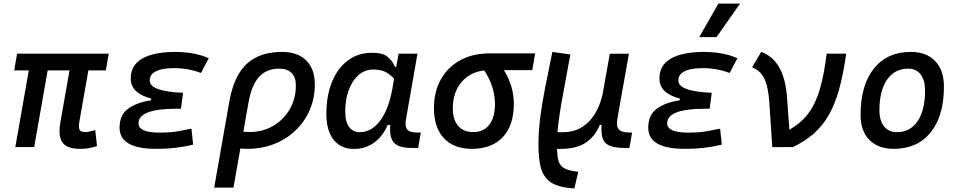

<svg xmlns="http://www.w3.org/2000/svg" viewBox="-20 -815 5313 1064"><path d="M420.9 9.8Q351.6 9.8 326.2 -25.4Q309.6 -47.9 309.6 -88.4Q309.6 -109.9 314.5 -136.7L365.2 -424.8H244.1L169.4 0H64.9L139.6 -424.8H58.6L74.7 -517.6H582.5L566.4 -424.8H469.7L419.9 -141.6Q417.5 -127 417.5 -116.2Q417.5 -104.5 420.4 -97.2Q425.8 -83 451.7 -83Q463.4 -83 476.6 -86.2Q489.7 -89.4 507.8 -94.2L517.6 -5.9Q492.2 2.9 471.9 6.3Q451.7 9.8 420.9 9.8Z M844.2 9.8Q642.6 9.8 642.6 -107.4Q642.6 -179.2 691.9 -213.9Q741.2 -248.5 816.4 -258.8L818.4 -268.6Q704.6 -298.3 704.6 -378.9Q704.6 -434.6 737.8 -467Q771 -499.5 826.2 -513.4Q881.3 -527.3 946.8 -527.3Q1060.1 -527.3 1136.7 -492.2L1093.8 -410.6Q1023.4 -437.5 941.9 -437.5Q907.2 -437.5 877 -431.2Q846.7 -424.8 828.1 -409.9Q809.6 -395 809.6 -368.7Q809.6 -308.1 994.6 -300.8L982.9 -212.4H957.5Q747.6 -212.4 747.6 -131.8Q747.6 -80.1 863.8 -80.1Q924.8 -80.1 966.6 -87.6Q1008.3 -95.2 1041 -102.1L1050.3 -13.7Q1009.3 -2.9 957.3 3.4Q905.3 9.8 844.2 9.8Z M1543 -527.3Q1629.4 -527.3 1677 -480.2Q1724.6 -433.1 1724.6 -346.7Q1724.6 -270.5 1696.5 -205.6Q1668.5 -140.6 1617.9 -92.3Q1567.4 -43.9 1499.5 -17.1Q1431.6 9.8 1351.6 9.8Q1332.5 9.8 1312 7.8L1273.9 224.6H1167L1250.5 -250.5Q1275.4 -393.1 1346.4 -460.2Q1417.5 -527.3 1543 -527.3ZM1328.6 -85Q1344.7 -83.5 1362.3 -83.5Q1435.5 -83.5 1493.7 -117.4Q1551.8 -151.4 1585.7 -210Q1619.6 -268.6 1619.6 -341.8Q1619.6 -386.2 1595.7 -410.4Q1571.8 -434.6 1528.3 -434.6Q1457 -434.6 1415.5 -388.9Q1374 -343.3 1356.9 -246.1Z M2175.8 -444.3 2189 -517.6H2293.5L2230 -154.8Q2227.5 -141.6 2227.5 -130.4Q2227.5 -109.9 2236.3 -98.1Q2249 -80.6 2292 -80.6H2312L2297.4 4.9H2262.7Q2190.9 4.9 2163.6 -23.9Q2141.6 -47.4 2141.6 -97.7Q2141.6 -109.4 2142.6 -122.6H2128.4Q2101.1 -59.1 2052.7 -24.4Q2004.4 10.3 1941.9 10.3Q1868.7 10.3 1828.6 -40.8Q1788.6 -91.8 1788.6 -184.1Q1788.6 -285.6 1820.1 -361.8Q1851.6 -438 1908.2 -480.2Q1964.8 -522.5 2040.5 -522.5Q2101.1 -522.5 2127.4 -500.7Q2153.8 -479 2168.9 -444.3ZM2048.8 -429.7Q2002.4 -429.7 1967.3 -399.2Q1932.1 -368.7 1912.6 -315.9Q1893.1 -263.2 1893.1 -196.3Q1893.1 -141.6 1914.3 -112.1Q1935.5 -82.5 1973.6 -82.5Q2039.1 -82.5 2086.7 -146.2Q2134.3 -210 2154.8 -325.7L2164.1 -377.9Q2148.4 -397.5 2121.1 -413.6Q2093.8 -429.7 2048.8 -429.7Z M2595.2 9.8Q2495.1 9.8 2439.9 -49.3Q2384.8 -108.4 2384.8 -215.8Q2384.8 -307.1 2423.1 -375.2Q2461.4 -443.4 2530.5 -481.2Q2599.6 -519 2691.9 -519H2945.8L2929.7 -426.3H2772.5Q2800.3 -381.3 2814 -334.2Q2827.6 -287.1 2827.6 -240.2Q2827.6 -121.1 2766.8 -55.7Q2706.1 9.8 2595.2 9.8ZM2663.6 -424.8Q2584 -415.5 2536.6 -358.9Q2489.3 -302.2 2489.3 -213.9Q2489.3 -151.9 2519 -117.4Q2548.8 -83 2602.5 -83Q2660.2 -83 2691.7 -124Q2723.1 -165 2723.1 -240.2Q2723.1 -282.2 2709 -329.8Q2694.8 -377.4 2663.6 -424.8Z M3163.1 229 3155.3 228.5Q3072.8 223.1 3030.8 194.1Q2988.8 165 2975.1 106.4Q2963.9 58.1 2963.9 -13.7Q2963.9 -29.3 2964.4 -45.9Q2966.3 -108.9 2975.8 -179Q2985.4 -249 3002 -334.2Q3018.6 -419.4 3041 -527.3L3140.6 -513.2Q3111.3 -357.9 3093.3 -255.4Q3075.2 -152.8 3069.3 -82.5H3104Q3184.6 -82.5 3243.2 -141.1Q3301.8 -199.7 3322.8 -310.5L3324.2 -320.8Q3324.7 -323.2 3325.2 -325.7V-325.2L3359.4 -517.1H3465.3L3401.9 -160.6Q3398.9 -145 3398.9 -132.8Q3398.9 -109.9 3408.7 -98.6Q3423.3 -80.6 3468.8 -80.6H3482.9L3467.8 4.9H3442.4Q3364.7 4.9 3336.4 -22Q3313 -43.5 3313 -97.2Q3313 -109.4 3314 -122.6H3303.7Q3278.8 -60.5 3226.3 -24.4Q3173.8 11.7 3072.3 10.3H3066.9Q3067.9 48.8 3074.5 74Q3081.1 99.1 3100.8 113.3Q3120.6 127.4 3162.1 133.8L3184.6 137.2Z M3773.9 9.8Q3572.3 9.8 3572.3 -107.4Q3572.3 -179.2 3621.6 -213.9Q3670.9 -248.5 3746.1 -258.8L3748 -268.6Q3634.3 -298.3 3634.3 -378.9Q3634.3 -434.6 3667.5 -467Q3700.7 -499.5 3755.9 -513.4Q3811 -527.3 3876.5 -527.3Q3989.7 -527.3 4066.4 -492.2L4023.4 -410.6Q3953.1 -437.5 3871.6 -437.5Q3836.9 -437.5 3806.6 -431.2Q3776.4 -424.8 3757.8 -409.9Q3739.3 -395 3739.3 -368.7Q3739.3 -308.1 3924.3 -300.8L3912.6 -212.4H3887.2Q3677.2 -212.4 3677.2 -131.8Q3677.2 -80.1 3793.5 -80.1Q3854.5 -80.1 3896.2 -87.6Q3938 -95.2 3970.7 -102.1L3980 -13.7Q3939 -2.9 3887 3.4Q3835 9.8 3773.9 9.8ZM3855 -609.4 3960.9 -794.9H4081.1L3950.7 -609.4Z M4374 0 4259.8 0.5 4243.2 -249Q4237.3 -335.4 4215.1 -380.1Q4192.9 -424.8 4147.9 -441.9L4198.2 -527.3Q4262.2 -504.4 4297.6 -442.6Q4333 -380.9 4340.8 -283.2L4354.5 -96.2Q4418.9 -132.3 4459.2 -186Q4499.5 -239.7 4523.2 -320.3Q4546.9 -400.9 4561 -517.6H4669.4Q4653.8 -405.3 4630.6 -321.8Q4607.4 -238.3 4573 -178Q4538.6 -117.7 4489.7 -74.7Q4440.9 -31.7 4374 0Z M4932.6 9.8Q4846.2 9.8 4797.6 -39.8Q4749 -89.4 4749 -177.7Q4749 -342.8 4822.8 -435.1Q4896.5 -527.3 5027.3 -527.3Q5113.8 -527.3 5162.4 -476.6Q5210.9 -425.8 5210.9 -335Q5210.9 -172.4 5137.5 -81.3Q5064 9.8 4932.6 9.8ZM4950.7 -82.5Q5023.9 -82.5 5065.2 -143.8Q5106.4 -205.1 5106.4 -314Q5106.4 -370.6 5082 -402.6Q5057.6 -434.6 5013.2 -434.6Q4938 -434.6 4895.8 -373.5Q4853.5 -312.5 4853.5 -203.6Q4853.5 -146.5 4879.2 -114.5Q4904.8 -82.5 4950.7 -82.5Z"/></svg>

Font: CaskaydiaCove NFP
Style: Italic
Weight: 400
Italic angle: -10°
Designer: Aaron Bell
Foundry: Saja Typeworks
Version: Version 2111.001; VTT 6.35;Nerd Fonts 3.1.1